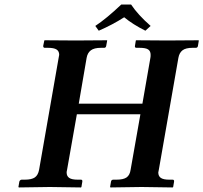

<svg xmlns="http://www.w3.org/2000/svg" viewBox="-20 -823 894 844"><path d="M641.1 -568.8Q642.1 -572.8 642.1 -582Q642.1 -598.6 631.1 -605.7Q620.1 -612.8 594.2 -612.8H580.1Q571.8 -612.8 573.2 -621.1L577.1 -645L579.1 -646Q676.8 -645 715.8 -645L852.1 -646L854 -645L850.1 -621.1Q848.6 -612.8 840.8 -612.8H826.2Q796.4 -612.8 782.2 -601.8Q768.1 -590.8 764.2 -568.8L678.2 -77.1Q675.8 -67.4 675.8 -64.9Q675.8 -48.8 687 -41Q698.2 -33.2 724.1 -33.2H738.8Q746.6 -33.2 745.1 -23.9L741.2 -1L738.8 1Q637.2 -1 602.1 -1L465.8 1L463.9 -1L467.8 -23.9Q469.2 -33.2 478 -33.2H492.2Q522.5 -33.2 536.6 -43.2Q550.8 -53.2 554.2 -77.1L597.2 -320.8H317.9L274.9 -77.1Q272.9 -69.3 272.9 -64.9Q272.9 -48.8 284.2 -41Q295.4 -33.2 321.8 -33.2H335.9Q343.3 -33.2 341.8 -23.9L337.9 -1L335.9 1Q235.4 -1 199.2 -1L63 1L61 -1L64.9 -23.9Q65.4 -27.8 68.6 -30.5Q71.8 -33.2 75.2 -33.2H88.9Q119.1 -33.2 133.3 -43.2Q147.5 -53.2 151.9 -77.1L237.8 -568.8Q240.2 -578.6 240.2 -582Q240.2 -598.1 228.5 -605.5Q216.8 -612.8 190.9 -612.8H176.8Q169.9 -612.8 169.9 -621.1L174.8 -645L176.8 -646Q273.9 -645 313 -645L450.2 -646L451.2 -645L446.8 -621.1Q445.3 -612.8 438 -612.8H423.8Q394 -612.8 379.4 -601.8Q364.7 -590.8 360.8 -568.8L326.2 -367.2H606ZM556.2 -803.2Q586.4 -757.8 642.1 -709L619.1 -688Q563.5 -715.8 525.9 -747.1Q474.1 -713.9 414.1 -688L398.9 -709Q447.8 -741.2 513.2 -803.2Z"/></svg>

Font: Linux Libertine G
Style: Bold Italic
Weight: 700
Italic angle: -11.5°
Designer: Philipp H. Poll
Foundry: Philipp H. Poll
Version: Version 4.1.0